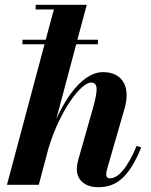

<svg xmlns="http://www.w3.org/2000/svg" viewBox="-20 -770 628 800"><path d="M365.5 -313 309 -114.5C304 -98 300 -79.5 300 -66.5C300 -21 332 10 390 10C467.5 10 519.5 -35.5 568.5 -156L549.5 -162C510 -68.5 472.5 -27 437.5 -27C427.5 -27 422.5 -32.5 422.5 -44.5C422.5 -49.5 424 -58 425.5 -63L499.5 -319.5C524 -405 493 -469.5 409 -469.5C331.5 -469.5 262 -378.5 214.5 -274L297.5 -585.5H388V-604.5H302.5L341.5 -750H128.5V-730.5H204.5L170.5 -604.5H73.5V-585.5H165.5L9 0H141.5L182 -152C227.5 -305 316 -426 359.5 -426C390 -426 388.5 -393 365.5 -313Z"/></svg>

Font: Bodoni* 11pt
Style: Bold Italic
Weight: 700
Italic angle: -13°
Version: Version 2.3